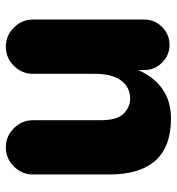

<svg xmlns="http://www.w3.org/2000/svg" viewBox="6 -599 606 658"><g transform="rotate(-90 309.0 -270.0)"><path d="M232 13Q40 13 40 -199V-460Q40 -498 67.5 -525.5Q95 -553 133 -553Q171 -553 198.5 -525.5Q226 -498 226 -460V-228Q226 -172 248.5 -149.5Q271 -127 300 -127Q339 -127 362 -158Q385 -189 385 -248V-460Q385 -498 412.5 -525.5Q440 -553 478 -553Q516 -553 543.5 -525.5Q571 -498 571 -460V-78Q571 -43 545.5 -17.5Q520 8 484 8Q449 8 423.5 -17.5Q398 -43 398 -78V-99Q347 13 232 13Z"/></g></svg>

Font: Jellee Roman
Style: Regular
Weight: 400
Designer: Alfredo Marco Pradil
Foundry: Alfredo Marco Pradil
Version: Version 1.016;PS 001.016;hotconv 1.0.88;makeotf.lib2.5.64775